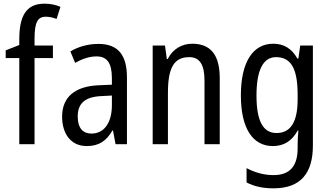

<svg xmlns="http://www.w3.org/2000/svg" viewBox="-20 -785 1793 1045"><path d="M268 -469V-537H168V-573C168 -662 184 -694 229 -694C249 -694 269 -689 288 -682L309 -748C282 -759 255 -765 222 -765C123 -765 85 -699 85 -571V-540L11 -511V-469H85V0H168V-469Z M516 -546C459 -546 406 -531 363 -505L389 -443C429 -465 467 -478 505 -478C562 -478 589 -443 589 -359V-324L519 -321C387 -316 318 -256 318 -150C318 -58 365 10 452 10C519 10 559 -18 592 -75H595L609 0H671V-363C671 -483 625 -546 516 -546ZM532 -262 589 -265V-213C589 -113 544 -58 478 -58C432 -58 403 -87 403 -151C403 -220 440 -258 532 -262Z M1026 -547C970 -547 920 -518 893 -464H888L878 -537H811V0H894V-279C894 -413 925 -474 1010 -474C1068 -474 1093 -431 1093 -347V0H1176V-360C1176 -488 1125 -547 1026 -547Z M1467 -547C1357 -547 1291 -448 1291 -266C1291 -87 1355 10 1465 10C1525 10 1568 -17 1600 -74H1604C1601 -48 1600 -15 1600 5V22C1600 123 1554 168 1469 168C1418 168 1369 155 1322 130V208C1364 230 1411 240 1469 240C1617 240 1683 157 1683 7V-537H1614L1604 -466H1599C1567 -522 1524 -547 1467 -547ZM1482 -474C1564 -474 1600 -412 1600 -269V-245C1600 -121 1562 -61 1485 -61C1412 -61 1376 -126 1376 -265C1376 -401 1411 -474 1482 -474Z"/></svg>

Font: Noto Sans Sinhala Condensed
Style: Regular
Weight: 400
Width: 3
Designer: Jelle Bosma - Monotype Design Team
Foundry: Monotype Imaging Inc.
Version: Version 2.006